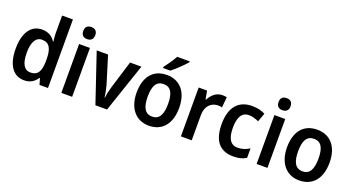

<svg xmlns="http://www.w3.org/2000/svg" viewBox="-51 -1379 3670 2001"><g transform="rotate(20 1784.5 -378.0)"><path d="M237 10C307 10 350 -21 381 -68H387L407 0H501V-760H381V-566C381 -535 386 -498 389 -473H384C354 -521 306 -552 237 -552C120 -552 44 -454 44 -271C44 -88 119 10 237 10ZM272 -89C203 -89 167 -151 167 -270C167 -386 203 -452 271 -452C356 -452 385 -392 385 -274V-253C384 -142 353 -89 272 -89Z M710 -752C670 -752 643 -733 643 -685C643 -638 670 -618 710 -618C748 -618 776 -638 776 -685C776 -732 749 -752 710 -752ZM769 -542H649V0H769Z M1027 0H1156L1340 -542H1214L1119 -232C1106 -189 1096 -142 1093 -109H1089C1085 -147 1076 -194 1064 -237L970 -542H844Z M1794 -756V-766H1655C1631 -721 1589 -661 1556 -618V-606H1637C1685 -643 1763 -719 1794 -756ZM1857 -272C1857 -453 1762 -552 1622 -552C1470 -552 1385 -448 1385 -272C1385 -99 1477 10 1620 10C1773 10 1857 -100 1857 -272ZM1508 -272C1508 -391 1542 -451 1621 -451C1700 -451 1734 -391 1734 -272C1734 -153 1700 -91 1622 -91C1542 -91 1508 -154 1508 -272Z M2235 -552C2169 -552 2119 -506 2091 -450H2085L2068 -542H1975V0H2095V-280C2095 -381 2155 -436 2231 -436C2243 -436 2263 -434 2274 -430L2285 -547C2270 -551 2250 -552 2235 -552Z M2558 10C2618 10 2660 -1 2700 -26V-131C2660 -106 2620 -91 2568 -91C2493 -91 2453 -150 2453 -269C2453 -389 2490 -451 2568 -451C2603 -451 2639 -440 2677 -423L2712 -519C2677 -538 2629 -552 2566 -552C2419 -552 2330 -457 2330 -268C2330 -77 2411 10 2558 10Z M2876 -752C2836 -752 2809 -733 2809 -685C2809 -638 2836 -618 2876 -618C2914 -618 2942 -638 2942 -685C2942 -732 2915 -752 2876 -752ZM2935 -542H2815V0H2935Z M3525 -272C3525 -453 3430 -552 3290 -552C3138 -552 3053 -448 3053 -272C3053 -99 3145 10 3288 10C3441 10 3525 -100 3525 -272ZM3176 -272C3176 -391 3210 -451 3289 -451C3368 -451 3402 -391 3402 -272C3402 -153 3368 -91 3290 -91C3210 -91 3176 -154 3176 -272Z"/></g></svg>

Font: Noto Sans Gujarati UI SemiCondensed SemiBold
Style: Regular
Weight: 600
Width: 4
Designer: Jelle Bosma - Monotype Design Team, Universal Thirst
Foundry: Monotype Imaging Inc.
Version: Version 2.106